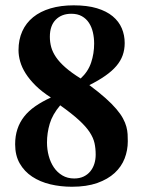

<svg xmlns="http://www.w3.org/2000/svg" viewBox="-20 -693 553 724"><path d="M461.9 -160.2Q461.9 -173.3 461.2 -187Q460.4 -200.7 456.5 -215.3Q452.6 -230 443.8 -246.3Q435.1 -262.7 418.9 -281.7Q402.8 -300.8 377.9 -323Q353 -345.2 316.9 -372.1Q352.1 -389.6 377.4 -407.5Q402.8 -425.3 418.9 -444.3Q435.1 -463.4 442.6 -484.6Q450.2 -505.9 450.2 -530.8Q450.2 -560.5 439.2 -586.4Q428.2 -612.3 405 -631.6Q381.8 -650.9 345.5 -661.9Q309.1 -672.9 257.8 -672.9Q209 -672.9 170.4 -661.4Q131.8 -649.9 105 -628.2Q78.1 -606.4 64 -575Q49.8 -543.5 49.8 -503.9Q49.8 -482.9 56.2 -460.7Q62.5 -438.5 76.9 -415.8Q91.3 -393.1 114.5 -370.1Q137.7 -347.2 171.9 -325.2Q138.7 -310.1 113.3 -292.5Q87.9 -274.9 71 -253.4Q54.2 -231.9 45.7 -206.1Q37.1 -180.2 37.1 -148.9Q37.1 -106.9 54.4 -76.7Q71.8 -46.4 101.3 -26.9Q130.9 -7.3 169.7 2Q208.5 11.2 251 11.2Q306.6 11.2 346.7 -2.9Q386.7 -17.1 412.4 -40.8Q438 -64.5 450 -95.5Q461.9 -126.5 461.9 -160.2ZM335 -528.8Q335 -491.2 323.7 -457.3Q312.5 -423.3 284.2 -397Q249 -418.9 226.6 -438.7Q204.1 -458.5 191.2 -477.5Q178.2 -496.6 173.1 -515.4Q168 -534.2 168 -554.2Q168 -596.2 190.2 -618.7Q212.4 -641.1 249 -641.1Q272.5 -641.1 288.8 -631.8Q305.2 -622.6 315.4 -606.9Q325.7 -591.3 330.3 -571Q335 -550.8 335 -528.8ZM340.8 -109.9Q340.8 -91.3 335.7 -75.2Q330.6 -59.1 320.3 -46.6Q310.1 -34.2 294.9 -27.1Q279.8 -20 259.8 -20Q234.4 -20 215.1 -31.5Q195.8 -43 183.1 -61.8Q170.4 -80.6 163.8 -105Q157.2 -129.4 157.2 -155.8Q157.2 -191.4 167.5 -226.3Q177.7 -261.2 207 -295.9Q251.5 -264.2 277.8 -240Q304.2 -215.8 318.1 -194.6Q332 -173.3 336.4 -153.3Q340.8 -133.3 340.8 -109.9Z"/></svg>

Font: Galatia SIL
Style: Bold
Weight: 700
Designer: Development by SIL's NRSI team
Version: Version 2.1